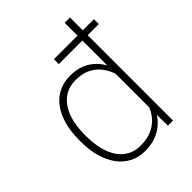

<svg xmlns="http://www.w3.org/2000/svg" viewBox="-215 -864 988 988"><g transform="rotate(-45 278.5 -370.0)"><path d="M431.2 -102.5V-750H469.7V0H432.6ZM57.1 -259.3V-269.5Q57.1 -331.5 70.8 -381.1Q84.5 -430.7 110.4 -465.6Q136.2 -500.5 173.6 -519.3Q210.9 -538.1 258.3 -538.1Q302.7 -538.1 337.4 -524.2Q372.1 -510.3 397.5 -484.6Q422.9 -459 439.2 -424.6Q455.6 -390.1 463.4 -348.6V-166.5Q457.5 -129.9 441.7 -97.9Q425.8 -65.9 400.1 -41.7Q374.5 -17.6 338.9 -3.9Q303.2 9.8 257.3 9.8Q210.4 9.8 173.3 -9.8Q136.2 -29.3 110.4 -64.9Q84.5 -100.6 70.8 -149.9Q57.1 -199.2 57.1 -259.3ZM96.7 -269.5V-259.3Q96.7 -209 106.7 -166.5Q116.7 -124 137 -92.8Q157.2 -61.5 188.2 -43.9Q219.2 -26.4 261.2 -26.4Q314.9 -26.4 352.1 -45.9Q389.2 -65.4 411.4 -97.7Q433.6 -129.9 442.4 -168.9V-341.3Q437 -366.2 425.5 -394.3Q414.1 -422.4 393.8 -446.8Q373.5 -471.2 341.3 -486.6Q309.1 -502 262.2 -502Q219.7 -502 188.7 -484.4Q157.7 -466.8 137.2 -435.5Q116.7 -404.3 106.7 -361.8Q96.7 -319.3 96.7 -269.5ZM550.8 -656.7V-621.1H259.3V-656.7Z"/></g></svg>

Font: Roboto ExtraLight
Style: Regular
Weight: 250
Designer: Christian Robertson
Foundry: Google
Version: Version 3.009; 2024